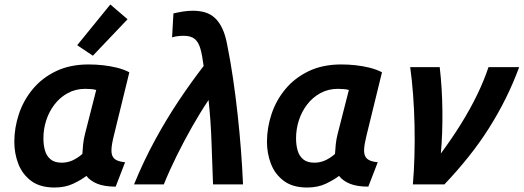

<svg xmlns="http://www.w3.org/2000/svg" viewBox="-20 -824 2340 858"><path d="M224 14Q159 14 119.5 -15.5Q80 -45 62 -91.5Q44 -138 44 -190Q44 -253 64.5 -314.5Q85 -376 126.5 -426Q168 -476 230.5 -506Q293 -536 376 -536Q408 -536 440 -532.5Q472 -529 502.5 -521.5Q533 -514 558 -501L489 -219Q484 -199 481 -182Q478 -165 478 -151Q478 -126 492 -114Q506 -102 539 -99L497 10Q446 10 414.5 -3Q383 -16 366 -38Q343 -20 307 -3Q271 14 224 14ZM256 -97Q281 -97 303.5 -107Q326 -117 348 -136Q349 -156 351.5 -179.5Q354 -203 360 -226L410 -422Q399 -425 385.5 -426Q372 -427 361 -427Q318 -427 283 -408Q248 -389 223.5 -357Q199 -325 186.5 -286Q174 -247 174 -206Q174 -176 181 -151.5Q188 -127 206 -112Q224 -97 256 -97ZM395 -575 325 -622 473 -804 550 -738Z M579 0Q622 -105 673 -198.5Q724 -292 779.5 -375Q835 -458 890 -529Q884 -577 875.5 -606.5Q867 -636 850 -650Q833 -664 801 -664Q788 -664 775 -662.5Q762 -661 749 -657L755 -764Q776 -769 798 -772.5Q820 -776 841 -776Q871 -776 895.5 -769Q920 -762 939.5 -744.5Q959 -727 973.5 -696.5Q988 -666 996 -620Q1010 -551 1021.5 -472.5Q1033 -394 1042 -312Q1051 -230 1057 -150.5Q1063 -71 1066 0H932Q931 -38 929 -83.5Q927 -129 925.5 -179.5Q924 -230 920.5 -280.5Q917 -331 912 -377Q875 -322 839 -258.5Q803 -195 770.5 -129.5Q738 -64 712 0Z M1353 14Q1288 14 1248.5 -15.5Q1209 -45 1191 -91.5Q1173 -138 1173 -190Q1173 -253 1193.5 -314.5Q1214 -376 1255.5 -426Q1297 -476 1359.5 -506Q1422 -536 1505 -536Q1537 -536 1569 -532.5Q1601 -529 1631.5 -521.5Q1662 -514 1687 -501L1618 -219Q1613 -199 1610 -182Q1607 -165 1607 -151Q1607 -126 1621 -114Q1635 -102 1668 -99L1626 10Q1575 10 1543.5 -3Q1512 -16 1495 -38Q1472 -20 1436 -3Q1400 14 1353 14ZM1385 -97Q1410 -97 1432.5 -107Q1455 -117 1477 -136Q1478 -156 1480.5 -179.5Q1483 -203 1489 -226L1539 -422Q1528 -425 1514.5 -426Q1501 -427 1490 -427Q1447 -427 1412 -408Q1377 -389 1352.5 -357Q1328 -325 1315.5 -286Q1303 -247 1303 -206Q1303 -176 1310 -151.5Q1317 -127 1335 -112Q1353 -97 1385 -97Z M1825 0Q1830 -57 1832 -124.5Q1834 -192 1832.5 -263Q1831 -334 1826 -401Q1821 -468 1813 -524H1945Q1956 -429 1957 -328Q1958 -227 1950 -138Q2001 -207 2041.5 -272.5Q2082 -338 2112.5 -401Q2143 -464 2163 -524H2300Q2274 -453 2240 -384.5Q2206 -316 2164.5 -250.5Q2123 -185 2073 -122.5Q2023 -60 1966 0Z"/></svg>

Font: Ubuntu Sans
Style: Bold Italic
Weight: 700
Italic angle: -13.5°
Designer: Dalton Maag Ltd
Foundry: Dalton Maag Ltd
Version: Version 1.006